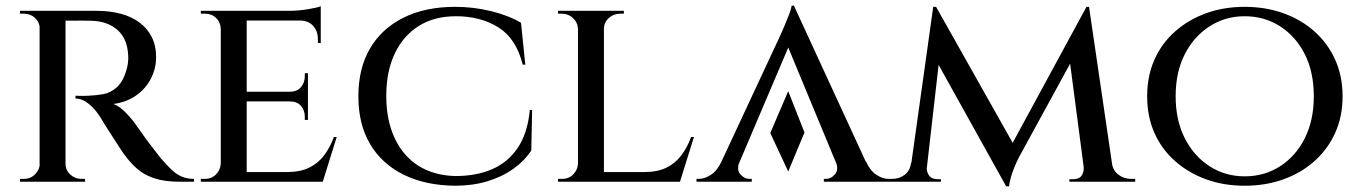

<svg xmlns="http://www.w3.org/2000/svg" viewBox="-20 -638 4777 674"><path d="M198 -600H320Q365 -600 403 -590Q441 -580 469 -559.5Q497 -539 512.5 -508.5Q528 -478 528 -437Q528 -398 510 -362.5Q492 -327 458 -303Q424 -279 378 -273Q399 -266 423 -241Q447 -216 462 -193Q464 -191 476 -173.5Q488 -156 506.5 -131.5Q525 -107 544 -83Q565 -59 581.5 -43Q598 -27 617 -18.5Q636 -10 661 -10V0H613Q558 0 522 -12Q486 -24 462 -45Q438 -66 420 -91Q414 -98 401 -118Q388 -138 373.5 -160.5Q359 -183 347 -202Q335 -221 332 -227Q314 -255 291.5 -273.5Q269 -292 245 -292V-302Q245 -302 258 -301.5Q271 -301 291 -302Q317 -303 342.5 -307.5Q368 -312 390 -331.5Q412 -351 424 -393Q427 -402 429 -415.5Q431 -429 430 -445Q428 -476 418 -498Q408 -520 390.5 -534.5Q373 -549 351.5 -556.5Q330 -564 305 -565Q268 -566 239.5 -565.5Q211 -565 208 -566Q208 -566 205.5 -574.5Q203 -583 200.5 -591.5Q198 -600 198 -600ZM210 -600V0H119V-600ZM122 -64 131 0H50V-10Q51 -10 57 -10Q63 -10 64 -10Q87 -10 103 -26Q119 -42 120 -64ZM122 -537H120Q119 -560 103 -575Q87 -590 64 -590Q63 -590 57 -590Q51 -590 50 -590V-600H131ZM207 -64H210Q210 -41 226.5 -25.5Q243 -10 266 -10Q266 -10 271.5 -10Q277 -10 278 -10L279 0H197Z M846 -600V0H755V-600ZM1103 -34 1110 0H844V-34ZM1061 -316V-282H844V-316ZM1106 -600V-566H844V-600ZM1162 -157 1113 0H954L987 -34Q1034 -34 1065.5 -49.5Q1097 -65 1118 -93Q1139 -121 1152 -157ZM1061 -284V-217H1050V-228Q1050 -251 1036.5 -266.5Q1023 -282 997 -282V-284ZM1061 -381V-314H997V-316Q1023 -316 1036.5 -332Q1050 -348 1050 -370V-381ZM1106 -569V-487H1096V-500Q1096 -529 1079 -547.5Q1062 -566 1032 -566V-569ZM1106 -616V-590L995 -600Q1026 -600 1060 -605.5Q1094 -611 1106 -616ZM757 -64 768 0H685V-10Q685 -10 691.5 -10Q698 -10 699 -10Q723 -10 738.5 -26Q754 -42 755 -64ZM757 -537H755Q754 -560 738.5 -575Q723 -590 699 -590Q698 -590 691.5 -590Q685 -590 685 -590V-600H768Z M1848 -252 1845 -110Q1821 -73 1781.5 -45Q1742 -17 1690.5 -1.5Q1639 14 1578 14Q1473 13 1396.5 -25Q1320 -63 1279 -132.5Q1238 -202 1238 -300Q1238 -398 1279 -468Q1320 -538 1396.5 -576Q1473 -614 1578 -614Q1642 -614 1703.5 -599Q1765 -584 1809 -558L1824 -411H1815Q1792 -503 1729.5 -542Q1667 -581 1581 -581Q1504 -581 1449.5 -546.5Q1395 -512 1365.5 -449.5Q1336 -387 1336 -301Q1336 -216 1365.5 -153Q1395 -90 1449 -56Q1503 -22 1578 -20Q1652 -20 1707.5 -44Q1763 -68 1797.5 -119Q1832 -170 1840 -252Z M2100 -600V0H2009V-600ZM2357 -34 2364 0H2098V-34ZM2416 -157 2367 0H2208L2241 -34Q2288 -34 2319.5 -49.5Q2351 -65 2372 -93Q2393 -121 2406 -157ZM2011 -64 2022 0H1939V-10Q1939 -10 1945.5 -10Q1952 -10 1953 -10Q1977 -10 1992.5 -26Q2008 -42 2009 -64ZM2097 -536V-600H2170V-590Q2169 -590 2163.5 -590Q2158 -590 2158 -590Q2134 -590 2117 -574.5Q2100 -559 2100 -536ZM2011 -536H2009Q2008 -559 1991.5 -574.5Q1975 -590 1951 -590Q1951 -590 1945 -590Q1939 -590 1939 -590V-600H2011Z M2804 -173 2747 -36 2684 -171 2747 -318ZM2767 -618 3049 -6H2940L2736 -498ZM2576 -71Q2565 -42 2579 -26Q2593 -10 2611 -10H2619V0H2425V-10Q2425 -10 2429 -10Q2433 -10 2433 -10Q2453 -10 2475 -24Q2497 -38 2513 -71ZM2767 -618 2773 -532 2548 -3H2481L2717 -509Q2718 -511 2724 -524.5Q2730 -538 2737.5 -556Q2745 -574 2751.5 -591Q2758 -608 2759 -618ZM2914 -71H3020Q3035 -38 3057 -24Q3079 -10 3099 -10Q3099 -10 3103 -10Q3107 -10 3107 -10V0H2872V-10H2880Q2897 -10 2911 -26Q2925 -42 2914 -71Z M3794 -614 3803 -536 3557 -86Q3557 -86 3549 -69.5Q3541 -53 3533 -29.5Q3525 -6 3522 16H3512L3490 -54ZM3199 -66V0H3097V-10Q3097 -10 3104 -10Q3111 -10 3111 -10Q3137 -10 3156 -24.5Q3175 -39 3178 -66ZM3233 -51Q3232 -38 3240 -24Q3248 -10 3269 -9H3283V0H3225L3227 -51ZM3256 -614H3266L3290 -542L3228 0H3170ZM3266 -614 3546 -117 3512 16 3245 -464ZM3803 -614 3893 0H3791L3731 -457L3794 -614ZM3863 -66H3883Q3887 -39 3906.5 -24.5Q3926 -10 3951 -10Q3951 -10 3958 -10Q3965 -10 3965 -10V0H3863ZM3784 -51H3791L3793 0H3734V-9H3749Q3771 -10 3778.5 -24Q3786 -38 3784 -51Z M4349 -614Q4423 -614 4485.5 -591.5Q4548 -569 4594.5 -527.5Q4641 -486 4667 -428.5Q4693 -371 4693 -300Q4693 -229 4667 -171.5Q4641 -114 4594.5 -72.5Q4548 -31 4485.5 -8.5Q4423 14 4349 14Q4276 14 4214 -8.5Q4152 -31 4105 -72.5Q4058 -114 4032.5 -171.5Q4007 -229 4007 -300Q4007 -371 4032.5 -428.5Q4058 -486 4105 -527.5Q4152 -569 4214 -591.5Q4276 -614 4349 -614ZM4349 -19Q4419 -19 4474 -54.5Q4529 -90 4560.5 -153Q4592 -216 4592 -300Q4592 -385 4560.5 -447.5Q4529 -510 4474 -545.5Q4419 -581 4349 -581Q4281 -581 4226 -545.5Q4171 -510 4139 -447.5Q4107 -385 4107 -300Q4107 -216 4139 -153Q4171 -90 4226 -54.5Q4281 -19 4349 -19Z"/></svg>

Font: Cinzel Eorzea
Style: Regular
Weight: 500
Designer: Natanael Gama
Version: Version 2.000